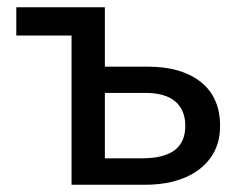

<svg xmlns="http://www.w3.org/2000/svg" viewBox="-20 -510 668 530"><path d="M177.5 0V-490H269.5V-73H372.5Q432 -73 461.8 -95.2Q491.5 -117.5 491.5 -162.5Q491.5 -206.5 463.8 -230Q436 -253.5 381.5 -253.5H255V-326H388Q481 -326 534.2 -283.8Q587.5 -241.5 587.5 -162.5Q587.5 -111 561.5 -74.8Q535.5 -38.5 489 -19.2Q442.5 0 380.5 0ZM25 -412V-490H269.5L177.5 -412Z"/></svg>

Font: Geologica Cursive Light
Style: Regular
Weight: 300
Designer: Sindre Bremnes, Frode Helland
Foundry: Monokrom Skriftforlag AS
Version: Version 1.010;gftools[0.9.28]